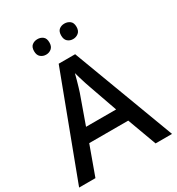

<svg xmlns="http://www.w3.org/2000/svg" viewBox="-211 -1042 1079 1172"><g transform="rotate(-30 328.0 -456.0)"><path d="M539 0 464 -204H189L115 0H0L270 -717H386L655 0ZM364 -499Q360 -510 352.5 -532.5Q345 -555 338 -579Q331 -603 327 -618Q322 -598 315.5 -574.5Q309 -551 303 -531Q297 -511 293 -499L222 -300H434ZM178 -858Q178 -887 194 -899.5Q210 -912 232 -912Q254 -912 270 -899.5Q286 -887 286 -858Q286 -830 270 -816.5Q254 -803 232 -803Q210 -803 194 -816.5Q178 -830 178 -858ZM369 -858Q369 -887 384.5 -899.5Q400 -912 422 -912Q444 -912 460.5 -899.5Q477 -887 477 -858Q477 -830 460.5 -816.5Q444 -803 422 -803Q400 -803 384.5 -816.5Q369 -830 369 -858Z"/></g></svg>

Font: Noto Sans Adlam Medium
Style: Regular
Weight: 500
Version: Version 3.001